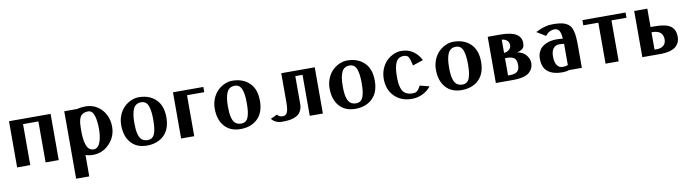

<svg xmlns="http://www.w3.org/2000/svg" viewBox="-31 -1026 6465 1800"><g transform="rotate(-10 3201.5 -126.0)"><path d="M456.1 -439.9V0H331.1V-390.1H185.1V0H60.1V-439.9Z M586.4 0ZM711.4 -3.9V200.2H586.4V-441.9H710.4Q746.1 -452.1 791.5 -452.1Q852.5 -452.1 901.4 -420.7Q950.2 -389.2 976.8 -336.9Q1003.4 -284.7 1003.4 -222.2Q1003.4 -127.9 938.7 -60.1Q874 7.8 781.7 7.8Q742.7 7.8 711.4 -3.9ZM711.4 -246.1Q711.4 -223.6 711.9 -205.6Q712.4 -187.5 714.6 -165.5Q716.8 -143.6 720.5 -127Q724.1 -110.4 730.5 -93.8Q736.8 -77.1 745.6 -66.2Q754.4 -55.2 767.6 -48.6Q780.8 -42 796.9 -42Q819.3 -42 835.7 -57.9Q852.1 -73.7 861.1 -100.6Q870.1 -127.4 874.3 -157.7Q878.4 -188 878.4 -222.2Q878.4 -257.3 875.2 -286.6Q872.1 -315.9 864.5 -343.3Q856.9 -370.6 842.3 -386.2Q827.6 -401.9 806.6 -401.9Q782.2 -401.9 764.9 -394.5Q747.6 -387.2 737.3 -375Q727.1 -362.8 721.2 -342Q715.3 -321.3 713.4 -299.6Q711.4 -277.8 711.4 -246.1Z M1089.4 0ZM1394.5 -220.2Q1394.5 -262.2 1390.6 -293.2Q1386.7 -324.2 1377.7 -349.4Q1368.7 -374.5 1351.8 -387.2Q1335 -399.9 1310.5 -399.9Q1257.8 -399.9 1236.1 -354.2Q1214.4 -308.6 1214.4 -220.2Q1214.4 -185.5 1216.8 -159.2Q1219.2 -132.8 1225.8 -109.6Q1232.4 -86.4 1242.9 -71.5Q1253.4 -56.6 1270.5 -48.3Q1287.6 -40 1310.5 -40Q1335.9 -40 1353 -52.7Q1370.1 -65.4 1378.9 -90.8Q1387.7 -116.2 1391.1 -146.7Q1394.5 -177.2 1394.5 -220.2ZM1295.4 9.8Q1198.7 9.8 1144 -52.2Q1089.4 -114.3 1089.4 -220.2Q1089.4 -271 1107.4 -314.9Q1125.5 -358.9 1154.8 -387.9Q1184.1 -417 1220.9 -433.6Q1257.8 -450.2 1295.4 -450.2Q1396.5 -450.2 1458 -391.1Q1519.5 -332 1519.5 -220.2Q1519.5 -108.4 1458 -49.3Q1396.5 9.8 1295.4 9.8Z M1746.1 0H1621.1V-439.9H1910.2V-390.1H1746.1Z M1980 0ZM2285.2 -220.2Q2285.2 -262.2 2281.2 -293.2Q2277.3 -324.2 2268.3 -349.4Q2259.3 -374.5 2242.4 -387.2Q2225.6 -399.9 2201.2 -399.9Q2148.4 -399.9 2126.7 -354.2Q2105 -308.6 2105 -220.2Q2105 -185.5 2107.4 -159.2Q2109.9 -132.8 2116.5 -109.6Q2123 -86.4 2133.5 -71.5Q2144 -56.6 2161.1 -48.3Q2178.2 -40 2201.2 -40Q2226.6 -40 2243.7 -52.7Q2260.7 -65.4 2269.5 -90.8Q2278.3 -116.2 2281.7 -146.7Q2285.2 -177.2 2285.2 -220.2ZM2186 9.8Q2089.4 9.8 2034.7 -52.2Q1980 -114.3 1980 -220.2Q1980 -271 1998 -314.9Q2016.1 -358.9 2045.4 -387.9Q2074.7 -417 2111.6 -433.6Q2148.4 -450.2 2186 -450.2Q2287.1 -450.2 2348.6 -391.1Q2410.2 -332 2410.2 -220.2Q2410.2 -108.4 2348.6 -49.3Q2287.1 9.8 2186 9.8Z M2845.7 0V-390.1H2776.9V-127Q2776.9 -93.3 2766.1 -68.4Q2755.4 -43.5 2738 -28.6Q2720.7 -13.7 2694.6 -4.9Q2668.5 3.9 2642.3 6.8Q2616.2 9.8 2582.5 9.8Q2519 9.8 2481.4 -35.2L2544.4 -64.9Q2562 -40 2597.7 -40Q2627 -40 2639.4 -68.6Q2651.9 -97.2 2651.9 -160.2V-439.9H2970.7V0Z M3073.2 0ZM3378.4 -220.2Q3378.4 -262.2 3374.5 -293.2Q3370.6 -324.2 3361.6 -349.4Q3352.5 -374.5 3335.7 -387.2Q3318.8 -399.9 3294.4 -399.9Q3241.7 -399.9 3220 -354.2Q3198.2 -308.6 3198.2 -220.2Q3198.2 -185.5 3200.7 -159.2Q3203.1 -132.8 3209.7 -109.6Q3216.3 -86.4 3226.8 -71.5Q3237.3 -56.6 3254.4 -48.3Q3271.5 -40 3294.4 -40Q3319.8 -40 3336.9 -52.7Q3354 -65.4 3362.8 -90.8Q3371.6 -116.2 3375 -146.7Q3378.4 -177.2 3378.4 -220.2ZM3279.3 9.8Q3182.6 9.8 3127.9 -52.2Q3073.2 -114.3 3073.2 -220.2Q3073.2 -271 3091.3 -314.9Q3109.4 -358.9 3138.7 -387.9Q3168 -417 3204.8 -433.6Q3241.7 -450.2 3279.3 -450.2Q3380.4 -450.2 3441.9 -391.1Q3503.4 -332 3503.4 -220.2Q3503.4 -108.4 3441.9 -49.3Q3380.4 9.8 3279.3 9.8Z M3588.9 0ZM3880.9 -296.9Q3878.4 -306.6 3874 -325Q3869.6 -343.3 3867.4 -350.8Q3865.2 -358.4 3860.1 -370.4Q3855 -382.3 3849.1 -387.2Q3843.3 -392.1 3833.5 -396Q3823.7 -399.9 3810.1 -399.9Q3756.8 -399.9 3735.4 -354.5Q3713.9 -309.1 3713.9 -220.2Q3713.9 -185.1 3716.8 -158.9Q3719.7 -132.8 3727.3 -109.6Q3734.9 -86.4 3747.8 -71.8Q3760.7 -57.1 3781.5 -48.6Q3802.2 -40 3830.1 -40Q3840.8 -40 3849.1 -41Q3857.4 -42 3864.3 -45.7Q3871.1 -49.3 3875.5 -51.8Q3879.9 -54.2 3885.3 -61.3Q3890.6 -68.4 3892.8 -71.8Q3895 -75.2 3901.1 -85.4Q3907.2 -95.7 3910.2 -100.1L4000 -77.1Q3968.3 -37.1 3921.1 -13.7Q3874 9.8 3814.9 9.8Q3716.3 9.8 3652.6 -53.5Q3588.9 -116.7 3588.9 -220.2Q3588.9 -271 3606.9 -314.9Q3625 -358.9 3654.3 -387.9Q3683.6 -417 3720.5 -433.6Q3757.3 -450.2 3794.9 -450.2Q3860.4 -450.2 3907.7 -417.2Q3955.1 -384.3 3981 -330.1Z M4085.4 0ZM4390.6 -220.2Q4390.6 -262.2 4386.7 -293.2Q4382.8 -324.2 4373.8 -349.4Q4364.7 -374.5 4347.9 -387.2Q4331.1 -399.9 4306.6 -399.9Q4253.9 -399.9 4232.2 -354.2Q4210.4 -308.6 4210.4 -220.2Q4210.4 -185.5 4212.9 -159.2Q4215.3 -132.8 4221.9 -109.6Q4228.5 -86.4 4239 -71.5Q4249.5 -56.6 4266.6 -48.3Q4283.7 -40 4306.6 -40Q4332 -40 4349.1 -52.7Q4366.2 -65.4 4375 -90.8Q4383.8 -116.2 4387.2 -146.7Q4390.6 -177.2 4390.6 -220.2ZM4291.5 9.8Q4194.8 9.8 4140.1 -52.2Q4085.4 -114.3 4085.4 -220.2Q4085.4 -271 4103.5 -314.9Q4121.6 -358.9 4150.9 -387.9Q4180.2 -417 4217 -433.6Q4253.9 -450.2 4291.5 -450.2Q4392.6 -450.2 4454.1 -391.1Q4515.6 -332 4515.6 -220.2Q4515.6 -108.4 4454.1 -49.3Q4392.6 9.8 4291.5 9.8Z M4742.2 -214.8V-49.8H4759.3Q4808.1 -49.8 4830.1 -68.6Q4852.1 -87.4 4852.1 -128.9Q4852.1 -156.7 4845.5 -174.1Q4838.9 -191.4 4823.7 -200.2Q4808.6 -209 4790.3 -211.9Q4772 -214.8 4742.2 -214.8ZM4865.2 -248Q4918.9 -238.8 4948 -202.6Q4977.1 -166.5 4977.1 -128.9Q4977.1 -103.5 4968.8 -82.5Q4960.4 -61.5 4940.4 -42Q4920.4 -22.5 4880.6 -11.2Q4840.8 0 4784.2 0H4617.2V-439.9H4740.2Q4935.1 -439.9 4935.1 -325.2Q4935.1 -310.5 4933.1 -301.3Q4931.2 -292 4924.6 -281.2Q4918 -270.5 4903.3 -262.5Q4888.7 -254.4 4865.2 -248ZM4742.2 -390.1V-265.1Q4754.4 -265.1 4768.8 -270.3Q4783.2 -275.4 4796.6 -290Q4810.1 -304.7 4810.1 -325.2Q4810.1 -358.9 4788.1 -374.5Q4766.1 -390.1 4742.2 -390.1Z M5063 0ZM5073.2 -404.8Q5160.2 -450.2 5231 -450.2Q5276.4 -450.2 5307.6 -446Q5338.9 -441.9 5362.5 -430.2Q5386.2 -418.5 5399.9 -401.6Q5413.6 -384.8 5422.1 -355Q5430.7 -325.2 5433.3 -290.3Q5436 -255.4 5436 -202.1V0H5313Q5287.1 9.8 5247.1 9.8Q5162.1 9.8 5112.5 -28.6Q5063 -66.9 5063 -151.9Q5063 -186.5 5074.7 -213.6Q5086.4 -240.7 5104.7 -257.3Q5123 -273.9 5147.9 -284.9Q5172.9 -295.9 5197 -300Q5221.2 -304.2 5247.1 -304.2Q5274.9 -304.2 5308.1 -300.8Q5303.7 -355.5 5289.6 -377.7Q5275.4 -399.9 5246.1 -399.9Q5193.4 -399.9 5158.2 -353ZM5311 -47.9V-224.1V-251Q5287.1 -253.9 5262.2 -253.9Q5229.5 -253.9 5208.7 -228Q5188 -202.1 5188 -151.9Q5188 -98.6 5206.8 -69.3Q5225.6 -40 5262.2 -40Q5288.6 -40 5311 -47.9Z M5786.6 -390.1V0H5661.6V-390.1H5518.6V-439.9H5929.7V-390.1Z M6136.7 -214.8V-49.8H6153.8Q6199.7 -49.8 6223.1 -70.8Q6246.6 -91.8 6246.6 -128.9Q6246.6 -168 6222.2 -191.4Q6197.8 -214.8 6143.6 -214.8ZM6371.6 -128.9Q6371.6 -103.5 6363.3 -82.5Q6355 -61.5 6335 -42Q6314.9 -22.5 6275.1 -11.2Q6235.4 0 6178.7 0H6011.7V-439.9H6136.7V-265.1H6176.8Q6280.8 -265.1 6326.2 -233.4Q6371.6 -201.7 6371.6 -128.9Z"/></g></svg>

Font: Pfennig
Style: Bold
Weight: 700
Version: Version 20120410 ; ttfautohint (v0.8)